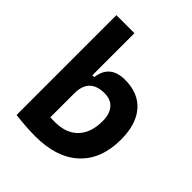

<svg xmlns="http://www.w3.org/2000/svg" viewBox="-205 -859 996 996"><g transform="rotate(45 293.0 -361.0)"><path d="M218.3 9.8Q181.1 9.8 145 7.1Q108.9 4.4 71.3 0L119.6 -131.3Q145.5 -119.1 176.8 -116.9Q208 -114.7 238.8 -114.7Q320.4 -114.7 365 -161.3Q409.7 -207.9 409.7 -293Q409.7 -345.7 385 -374.3Q360.4 -402.8 314.9 -402.8Q203.6 -402.8 203.6 -291L173.3 -423.8H217.3Q230.5 -527.3 340.3 -527.3Q438 -527.3 491.5 -466.3Q544.9 -405.3 544.9 -293Q544.9 -148.9 459.7 -69.6Q374.5 9.8 218.3 9.8ZM71.3 0V-732.4H203.6V-8.8Z"/></g></svg>

Font: Cascadia Code
Style: Regular
Weight: 400
Monospace: yes
Designer: Aaron Bell
Foundry: Saja Typeworks
Version: Version 2106.017